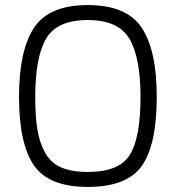

<svg xmlns="http://www.w3.org/2000/svg" viewBox="-20 -727 693 757"><path d="M326 -49Q450 -49 492 -116.5Q534 -184 534 -345Q534 -501 490 -574.5Q446 -648 326 -648Q205 -648 162 -575Q119 -502 119 -345Q119 -267 127.5 -215.5Q136 -164 158 -124.5Q180 -85 221 -67Q262 -49 326 -49ZM326 10Q172 10 113.5 -75.5Q55 -161 55 -345Q55 -528 114 -617.5Q173 -707 326 -707Q479 -707 538.5 -618Q598 -529 598 -345Q598 -157 539.5 -73.5Q481 10 326 10Z"/></svg>

Font: TypoPRO Titillium Text
Style: 250 wt
Weight: 300
Designer: Accademia di Belle Arti di Urbino and others
Foundry: Accademia di Belle Arti di Urbino and others.
Version: Version 25.000